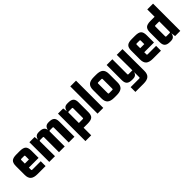

<svg xmlns="http://www.w3.org/2000/svg" viewBox="219 -1919 3363 3363"><g transform="rotate(-45 1900.5 -237.5)"><path d="M408 6H210Q120 6 80 -29.5Q40 -65 40 -144V-360Q40 -439 74 -469.5Q108 -500 190 -500H273Q356 -500 389.5 -469.5Q423 -439 423 -360V-182H166V-282H283V-371Q283 -385 269 -385H196Q182 -385 182 -371V-128Q182 -114 196 -114H408Z M742 -500H758Q826 -500 857 -471.5Q888 -443 888 -375V0H746V-371Q746 -385 732 -385H659Q645 -385 645 -371L647 0H505L503 -490H632L645 -385H640Q640 -438 664.5 -469Q689 -500 742 -500ZM985 -500H999Q1067 -500 1098 -471.5Q1129 -443 1129 -375V0H987V-371Q987 -385 973 -385H902Q888 -385 888 -371H883V-385Q883 -438 907.5 -469Q932 -500 985 -500Z M1354 190H1211V-490H1340L1354 -385H1350Q1350 -438 1374.5 -469Q1399 -500 1451 -500H1476Q1544 -500 1575 -471.5Q1606 -443 1606 -375V-133Q1606 -58 1572.5 -28Q1539 2 1456 2H1354ZM1354 -371V-99L1339 -115H1452Q1466 -115 1466 -129V-371Q1466 -385 1452 -385H1368Q1354 -385 1354 -371Z M1843 0H1701V-675H1843Z M2179 -380H2095Q2081 -380 2081 -366V-124Q2081 -110 2095 -110H2179Q2193 -110 2193 -124V-366Q2193 -380 2179 -380ZM1938 -140V-350Q1938 -429 1978 -464.5Q2018 -500 2108 -500H2166Q2256 -500 2296 -464.5Q2336 -429 2336 -350V-140Q2336 -61 2296 -25.5Q2256 10 2166 10H2108Q2018 10 1978 -25.5Q1938 -61 1938 -140Z M2655 82Q2669 82 2669 68V-105H2674Q2674 -53 2649.5 -21.5Q2625 10 2572 10H2546Q2479 10 2447.5 -19Q2416 -48 2416 -115V-490H2558V-119Q2558 -105 2572 -105H2669L2667 -490H2809L2811 50Q2811 129 2771 164.5Q2731 200 2641 200H2439V82Z M3266 6H3068Q2978 6 2938 -29.5Q2898 -65 2898 -144V-360Q2898 -439 2932 -469.5Q2966 -500 3048 -500H3131Q3214 -500 3247.5 -469.5Q3281 -439 3281 -360V-182H3024V-282H3141V-371Q3141 -385 3127 -385H3054Q3040 -385 3040 -371V-128Q3040 -114 3054 -114H3266Z M3608 -675H3751V0H3622L3608 -105H3612Q3612 -53 3588 -21.5Q3564 10 3511 10H3486Q3419 10 3387.5 -19Q3356 -48 3356 -115V-358Q3356 -433 3390 -463Q3424 -493 3506 -493H3608ZM3608 -119V-394L3623 -378H3510Q3496 -378 3496 -364V-119Q3496 -105 3510 -105H3594Q3608 -105 3608 -119Z"/></g></svg>

Font: Gemunu Libre ExtraLight ExtraBold
Style: Regular
Weight: 800
Version: Version 1.100